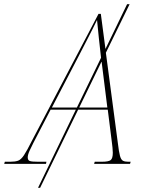

<svg xmlns="http://www.w3.org/2000/svg" viewBox="-82 -780 691 914"><path d="M-62 0 -59 -10H-33Q-10 -10 4 -15Q18 -20 32 -41Q46 -62 70 -110L387 -714H398L420 -547L523 -760H535L422 -529L479 -99Q484 -57 489 -38.5Q494 -20 503 -15Q512 -10 528 -10H540L537 0H366L369 -10H402Q435 -10 445 -18Q455 -26 455 -53Q455 -64 453.5 -77.5Q452 -91 451 -99L431 -258H290L109 114H99L279 -258H159L78 -102Q68 -83 59 -63Q50 -43 50 -31Q50 -17 60 -13.5Q70 -10 99 -10H139L137 0ZM292 -512 165 -268H284L399 -505Q394 -548 388.5 -599.5Q383 -651 380 -685Q368 -660 358 -640.5Q348 -621 333.5 -592.5Q319 -564 292 -512ZM402 -484 401 -486 295 -268H429Z"/></svg>

Font: Noto Serif Display SemiCondensed Thin
Style: Italic
Weight: 100
Width: 4
Italic angle: -12°
Designer: Monotype Design Team
Foundry: Monotype Imaging Inc.
Version: Version 2.009